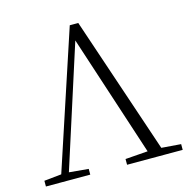

<svg xmlns="http://www.w3.org/2000/svg" viewBox="-107 -834 921 937"><g transform="rotate(-15 353.5 -365.0)"><path d="M11 0V-29L108 -39H125L235 -29V0ZM86 0 327 -730H370L616 0H547L324 -682H344L339 -667L125 0ZM421 0V-29L555 -39H572L702 -29V0Z"/></g></svg>

Font: Noto Serif SC ExtraLight
Style: Regular
Weight: 200
Designer: Ryoko NISHIZUKA 西塚涼子 (kana & ideographs); Frank Grießhammer (Latin, Greek & Cyrillic); Wenlong ZHANG 张文龙 (bopomofo); San
Foundry: Adobe
Version: Version 2.002-H1;hotconv 1.1.0;makeotfexe 2.6.0